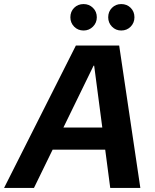

<svg xmlns="http://www.w3.org/2000/svg" viewBox="-55 -924 763 944"><path d="M-35 0 318 -700H531L635 0H487L408 -601H405L112 0ZM108 -188 164 -297H528L545 -188ZM356 -774Q328 -774 309.5 -793Q291 -812 291 -839Q291 -867 309.5 -885.5Q328 -904 356 -904Q383 -904 402 -885.5Q421 -867 421 -839Q421 -812 402 -793Q383 -774 356 -774ZM541 -774Q514 -774 495.5 -793Q477 -812 477 -839Q477 -867 495.5 -885.5Q514 -904 541 -904Q569 -904 587.5 -885.5Q606 -867 606 -839Q606 -812 587.5 -793Q569 -774 541 -774Z"/></svg>

Font: DM Sans 36pt ExtraBold
Style: Italic
Weight: 800
Italic angle: -10°
Designer: Colophon Foundry, Jonny Pinhorn
Foundry: Colophon Foundry
Version: Version 4.004;gftools[0.9.30]